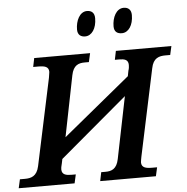

<svg xmlns="http://www.w3.org/2000/svg" viewBox="-76 -1009 1038 1068"><g transform="rotate(-5 442.5 -474.5)"><path d="M632 -809C669 -809 696 -848 696 -905C696 -936 678 -949 654 -949C612 -949 589 -900 589 -851C589 -821 606 -809 632 -809ZM427 -809C464 -809 491 -848 491 -905C491 -936 474 -949 449 -949C408 -949 385 -900 385 -851C385 -821 403 -809 427 -809ZM-15 0H297L308 -49H283C254 -49 230 -54 230 -84C230 -90 231 -99 236 -117L241 -141L618 -459L548 -114C537 -59 508 -49 474 -49H450L440 0H751L762 -49H734C700 -49 675 -54 675 -84C675 -90 678 -102 680 -115L783 -600C794 -657 827 -665 863 -665H889L900 -714H590L580 -665H604C633 -665 655 -660 655 -630C655 -624 654 -608 650 -599L644 -568L269 -260L337 -600C348 -656 378 -665 412 -665H435L446 -714H134L124 -665H152C187 -665 211 -660 211 -630C211 -624 208 -615 206 -597L103 -113C91 -57 58 -49 24 -49H-4Z"/></g></svg>

Font: Noto Serif Semi
Style: Italic
Weight: 600
Italic angle: -12°
Designer: Monotype Design Team
Foundry: Monotype Imaging Inc.
Version: Version 1.901